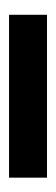

<svg xmlns="http://www.w3.org/2000/svg" viewBox="134 -842 126 435"><g transform="rotate(90 197.5 -624.0)"><path d="M13 -581V-667H382V-581Z"/></g></svg>

Font: AWOL-DM SemiBold
Style: Regular
Weight: 600
Designer: Colophon Foundry, Jonny Pinhorn, Mikhail Sharanda
Foundry: Colophon Foundry
Version: Version 1.000;Glyphs 3.2.3 (3260)